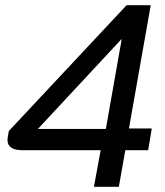

<svg xmlns="http://www.w3.org/2000/svg" viewBox="-20 -720 636 740"><path d="M368 -141H68Q9 -141 9 -180Q9 -188 10 -192L14 -215L468 -700H561L477 -225H565L551 -141H463L438 0H342ZM388 -223 449 -569H448L126 -223Z"/></svg>

Font: Bai Jamjuree Medium
Style: Italic
Weight: 500
Italic angle: -10°
Version: Version 1.000; ttfautohint (v1.6)